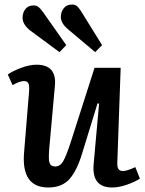

<svg xmlns="http://www.w3.org/2000/svg" viewBox="-20 -809 638 843"><path d="M397.9 -580.1 277.8 -681.2Q247.1 -707.5 247.1 -733.9Q247.1 -756.3 259.8 -772.7Q272.5 -789.1 296.9 -789.1Q308.6 -789.1 317.1 -782.5Q325.7 -775.9 335.9 -759.8L428.2 -610.8ZM241.2 -580.1 112.8 -674.8Q79.1 -701.7 79.1 -731Q79.1 -753.4 91.6 -769.3Q104 -785.2 127.9 -785.2Q140.1 -785.2 148.4 -778.8Q156.7 -772.5 168.9 -755.9L271 -610.8ZM14.2 -481.9Q35.2 -497.1 72.5 -511Q109.9 -524.9 140.1 -524.9Q229 -524.9 221.2 -434.1L195.8 -151.9Q193.8 -125.5 194.8 -109.1Q195.8 -92.8 202.4 -85.4Q209 -78.1 223.1 -78.1Q243.7 -78.1 257.1 -100.6Q270.5 -123 291 -186L395 -511.2H509.8L495.1 -96.2Q494.1 -76.7 499.8 -67.4Q505.4 -58.1 520 -58.1Q537.1 -58.1 574.2 -75.2L594.2 -24.9Q573.2 -10.7 537.8 1.7Q502.4 14.2 472.2 14.2Q382.3 14.2 391.1 -87.9L415 -354L408.2 -355L341.8 -139.2Q318.4 -60.5 285.4 -23.2Q252.4 14.2 191.9 14.2Q71.8 14.2 85.9 -142.1L107.9 -410.2Q109.4 -432.1 105 -442.6Q100.6 -453.1 85 -453.1Q66.4 -453.1 35.2 -435.1Z"/></svg>

Font: Literata Book SemiBold
Style: Italic
Weight: 600
Italic angle: -3°
Designer: Latin by Veronika Burian and Jose Scaglione. Greek by Irene Vlachou. Cyrillic by Vera Evstafieva
Foundry: TypeTogether
Version: Version 1.003;PS 001.003;hotconv 1.0.88;makeotf.lib2.5.64775